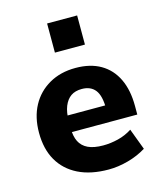

<svg xmlns="http://www.w3.org/2000/svg" viewBox="-105 -752 702 840"><g transform="rotate(-15 246.0 -332.5)"><path d="M284 11Q203 11 146.5 -17Q90 -45 60 -97Q30 -149 30 -223Q30 -293 58 -345Q86 -397 137.5 -426.5Q189 -456 257 -456Q324 -456 370.5 -429Q417 -402 441.5 -351Q466 -300 466 -228V-189H155V-264H357L341 -248Q341 -308 320.5 -334Q300 -360 260 -360Q230 -360 210.5 -346.5Q191 -333 180 -306Q169 -279 169 -238V-207Q169 -170 181 -146Q193 -122 219 -109.5Q245 -97 288 -97Q321 -97 355.5 -105.5Q390 -114 419 -133L455 -37Q418 -14 372.5 -1.5Q327 11 284 11ZM188 -544V-676H324V-544Z"/></g></svg>

Font: Nunito Sans 12pt ExtraLight
Style: Weight 830 Width 84 Optical size 12.0 YTLC 445
Weight: 830
Width: 4
Designer: Vernon Adams
Foundry: Vernon Adams
Version: Version 3.101;gftools[0.9.27]